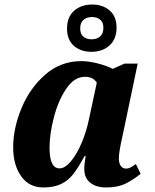

<svg xmlns="http://www.w3.org/2000/svg" viewBox="-20 -815 682 845"><path d="M38 -167Q38 -250 74.5 -338.5Q111 -427 179 -486.5Q247 -546 338 -546Q372 -546 411.5 -535.5Q451 -525 476 -512L528 -535H586L521 -225Q503 -146 503 -119Q503 -97 511.5 -85Q520 -73 534 -73Q545 -73 553.5 -77.5Q562 -82 578 -93L599 -50Q564 -22 530.5 -6Q497 10 447 10Q403 10 377 -11Q351 -32 351 -71Q351 -94 357 -128H352Q325 -78 303 -49.5Q281 -21 249.5 -5.5Q218 10 171 10Q108 10 73 -39.5Q38 -89 38 -167ZM371 -288 406 -451Q390 -477 354 -477Q307 -477 271.5 -424.5Q236 -372 217 -298Q198 -224 198 -165Q198 -74 242 -74Q266 -74 292 -105Q318 -136 339 -185.5Q360 -235 371 -288ZM275 -689Q275 -740 306 -767.5Q337 -795 386 -795Q433 -795 463 -768.5Q493 -742 493 -694Q493 -643 462 -615Q431 -587 382 -587Q335 -587 305 -613.5Q275 -640 275 -689ZM435 -693Q435 -717 421 -728.5Q407 -740 385 -740Q362 -740 347.5 -727.5Q333 -715 333 -690Q333 -665 347 -653.5Q361 -642 383 -642Q406 -642 420.5 -654.5Q435 -667 435 -693Z"/></svg>

Font: Noto Serif NarrowExtraBold
Style: Italic
Weight: 800
Width: 4
Italic angle: -12°
Designer: Monotype Design Team
Foundry: Monotype Imaging Inc.
Version: Version 1.001